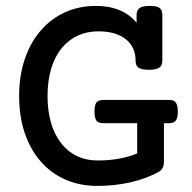

<svg xmlns="http://www.w3.org/2000/svg" viewBox="-20 -610 640 641"><path d="M326.2 -198.7Q309.6 -198.7 302.7 -206.1Q295.4 -215.8 295.4 -237.8Q295.4 -260.3 302.7 -269Q309.6 -276.4 326.2 -276.4H543Q558.6 -276.4 564.9 -270Q573.7 -261.2 573.7 -237.8Q573.7 -214.8 566.4 -207Q563 -202.6 557.4 -200.7Q551.8 -198.7 543 -198.7H527.3V-69.8Q527.3 -45.9 509.8 -36.1Q467.8 -13.2 415 -1.2Q362.3 10.7 304.7 10.7Q246.6 10.7 198.2 -10.5Q149.9 -31.7 115.7 -71.3Q81.1 -110.8 62.5 -166.3Q43.9 -221.7 43.9 -289.6Q43.9 -356.9 62.7 -412.6Q81.5 -468.3 116.2 -508.3Q150.4 -547.9 197.5 -569.1Q244.6 -590.3 299.8 -590.3Q389.2 -590.3 436 -534.2V-559.1Q436 -576.2 446 -583.3Q456.1 -590.3 480 -590.3Q502.9 -590.3 511.2 -584.5Q522 -577.6 522 -559.1V-408.7Q522 -389.6 510.3 -383.3Q500.5 -377 476.1 -377Q449.7 -377 439.9 -386.2Q432.6 -393.1 432.6 -408.7Q432.6 -429.7 424.8 -447.3Q417 -464.8 401.9 -477.5Q368.7 -505.4 308.1 -505.4Q270.5 -505.4 239.5 -491Q208.5 -476.6 186 -449.2Q163.1 -421.4 150.9 -380.9Q138.7 -340.3 138.7 -289.6Q138.7 -240.7 150.1 -200.9Q161.6 -161.1 183.1 -133.3Q205.1 -104.5 236.3 -89.4Q267.6 -74.2 306.2 -74.2Q380.4 -74.2 438 -97.7V-198.7Z"/></svg>

Font: Courier Prime Medium
Style: Regular
Weight: 500
Designer: Alan Dague-Greene
Foundry: Quote-Unquote Apps
Version: Version 1.202